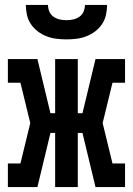

<svg xmlns="http://www.w3.org/2000/svg" viewBox="-20 -760 540 780"><path d="M12 0V-96H63L103 -260L63 -424H12V-520H132L185 -300H204V-520H296V-300H315L368 -520H488V-424H437L397 -260L437 -96H488V0H368L315 -220H296V0H204V-220H185L132 0ZM250 -600Q230 -600 209.5 -602.5Q189 -605 169.5 -612.5Q150 -620 133.5 -632.5Q117 -645 105.5 -662Q94 -679 89.5 -699.5Q85 -720 85 -740H175Q175 -726 180.5 -713Q186 -700 197.5 -692Q209 -684 222.5 -681Q236 -678 250 -678Q264 -678 277.5 -681Q291 -684 302.5 -692Q314 -700 319.5 -713Q325 -726 325 -740H415Q415 -720 410.5 -699.5Q406 -679 394.5 -662Q383 -645 366.5 -632.5Q350 -620 330.5 -612.5Q311 -605 290.5 -602.5Q270 -600 250 -600Z"/></svg>

Font: Iosevka Gothic
Style: Bold
Weight: 700
Monospace: yes
Designer: Belleve Invis
Foundry: Belleve Invis
Version: Version 15.5.1; ttfautohint (v1.8.4)